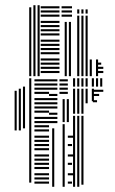

<svg xmlns="http://www.w3.org/2000/svg" viewBox="-20 -716 440 736"><path d="M44 -216H36V-368H44ZM60 -216H52V-376H60ZM76 -224H68V-384H76ZM100 -16H92V-416H100ZM168 -12H112V-20H168ZM168 -28H112V-36H168ZM168 -44H112V-52H168ZM168 -68H112V-76H168ZM168 -84H112V-92H168ZM168 -100H112V-108H168ZM168 -116H112V-124H168ZM168 -140H112V-148H168ZM168 -156H112V-164H168ZM168 -172H112V-180H168ZM168 -188H112V-196H168ZM168 -212H112V-220H168ZM168 -228H112V-236H168ZM168 -244H112V-252H168ZM168 -260H112V-268H168ZM168 -284H112V-292H168ZM168 -300H112V-308H168ZM168 -316H112V-324H168ZM168 -332H112V-340H168ZM168 -356H112V-364H168ZM168 -372H112V-380H168ZM168 -388H112V-396H168ZM168 -404H112V-412H168ZM188 0H180V-224H188ZM200 -244H168V-252H200ZM200 -260H168V-268H200ZM200 -276H168V-284H200ZM200 -300H168V-308H200ZM200 -316H168V-324H200ZM200 -332H168V-340H200ZM200 -348H168V-356H200ZM200 -372H168V-380H200ZM200 -388H168V-396H200ZM200 -404H168V-412H200ZM228 0H220V-240H228ZM256 -12H240V-20H256ZM264 -44H240V-52H264ZM256 -84H240V-92H256ZM264 -116H240V-124H264ZM256 -156H240V-164H256ZM264 -188H240V-196H264ZM228 -248H220V-336H228ZM244 -248H236V-336H244ZM240 -356H208V-364H240ZM240 -372H208V-380H240ZM240 -388H208V-396H240ZM240 -404H208V-412H240ZM268 0H260V-272H268ZM284 0H276V-272H284ZM300 -8H292V-272H300ZM268 -280H260V-376H268ZM284 -280H276V-376H284ZM300 -280H292V-376H300ZM316 -320H308V-376H316ZM340 -328H332V-376H340ZM352 -324H336V-332H352ZM360 -348H336V-356H360ZM376 -364H336V-372H376ZM268 -384H260V-416H268ZM284 -384H276V-416H284ZM300 -384H292V-416H300ZM316 -384H308V-416H316ZM340 -384H332V-416H340ZM356 -384H348V-416H356ZM372 -384H364V-416H372ZM100 -424H92V-688H100ZM116 -424H108V-696H116ZM132 -424H124V-696H132ZM208 -436H136V-444H208ZM208 -452H136V-460H208ZM208 -468H136V-476H208ZM208 -484H136V-492H208ZM208 -508H136V-516H208ZM208 -524H136V-532H208ZM208 -540H136V-548H208ZM208 -556H136V-564H208ZM208 -580H136V-588H208ZM208 -596H136V-604H208ZM208 -612H136V-620H208ZM208 -628H136V-636H208ZM208 -652H136V-660H208ZM208 -668H136V-676H208ZM208 -684H136V-692H208ZM236 -424H228V-632H236ZM252 -424H244V-632H252ZM256 -652H216V-660H256ZM256 -668H216V-676H256ZM256 -684H216V-692H256ZM284 -424H276V-656H284ZM300 -424H292V-656H300ZM316 -424H308V-656H316ZM332 -424H324V-488H332ZM356 -424H348V-488H356ZM376 -436H352V-444H376ZM376 -452H352V-460H376ZM368 -468H352V-476H368ZM284 -664H276V-680H284ZM300 -664H292V-680H300ZM316 -664H308V-680H316Z"/></svg>

Font: Rubik Lines
Style: Regular
Weight: 400
Designer: Hubert and Fischer, NaN
Foundry: Hubert and Fischer, NaN
Version: Version 2.201